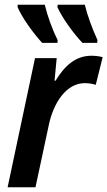

<svg xmlns="http://www.w3.org/2000/svg" viewBox="-20 -786 451 806"><path d="M326 -606H388L389 -618C366 -669 347 -721 336 -766H222L221 -756C240 -713 287 -647 326 -606ZM157 -606H221L222 -618C199 -663 179 -720 168 -766H54V-756C71 -714 120 -646 157 -606ZM12 0H129L184 -257C204 -356 259 -437 336 -437C353 -437 369 -434 382 -430L411 -546C397 -550 379 -552 364 -552C298 -552 252 -511 213 -447H209L218 -542H127Z"/></svg>

Font: Noto Sans SemiCondensed SemiBold
Style: Italic
Weight: 600
Width: 4
Italic angle: -12°
Designer: Monotype Design Team
Foundry: Monotype Imaging Inc.
Version: Version 2.013